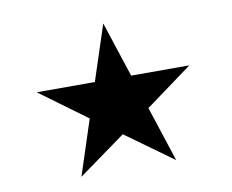

<svg xmlns="http://www.w3.org/2000/svg" viewBox="-64 -788 828 686"><g transform="rotate(-10 350.5 -445.0)"><path d="M73.7 -507.3H284.7L350.6 -708L416.5 -507.3H627.4L457 -382.3L522.5 -182.1L350.6 -306.2L178.7 -182.1L244.1 -382.3Z"/></g></svg>

Font: Samim FD
Style: FD
Weight: 400
Foundry: DejaVu fonts team - Redesigned by Saber Rastikerdar
Version: Version 4.00 December 17, 2020